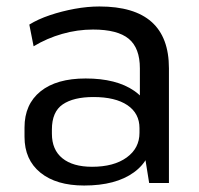

<svg xmlns="http://www.w3.org/2000/svg" viewBox="-20 -568 619 596"><path d="M414.2 -179.2V-355.9Q414.2 -419 379.6 -447.6Q344.9 -476.3 268.8 -476.3Q220.2 -476.3 173.1 -462.8Q125.9 -449.4 84.3 -424.3L71 -491.7Q97.9 -508.4 134.7 -520.8Q171.5 -533.2 211.7 -540.6Q251.9 -547.9 288.6 -547.9Q396.7 -547.9 450.5 -500Q504.4 -452.1 504.4 -355.9V0H443ZM241.2 7.9Q154.7 7.9 105.4 -32.1Q56.1 -72.2 56.1 -143.2V-172.3Q56.1 -244.3 105.8 -284.4Q155.5 -324.4 245.9 -324.4Q341.1 -324.4 396.5 -286.1Q452 -247.9 452 -176.8V-145.9Q452 -73.8 395.7 -33Q339.4 7.9 241.2 7.9ZM265.7 -50.3Q333.4 -50.3 373.2 -79.1Q413 -107.9 413 -155.7V-170.2Q413 -216.1 375.5 -241.5Q337.9 -266.8 270.2 -266.8Q208.2 -266.8 174.7 -243.9Q141.1 -221 141.1 -165.8V-153Q141.1 -102.9 173.8 -76.6Q206.4 -50.3 265.7 -50.3Z"/></svg>

Font: Pathway Extreme 8pt Thin
Style: Regular
Weight: 100
Version: Version 1.001;gftools[0.9.26]